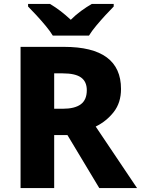

<svg xmlns="http://www.w3.org/2000/svg" viewBox="-20 -951 713 971"><path d="M304 -714Q592 -714 592 -501Q592 -432 555.5 -385Q519 -338 464 -311L673 0H482L321 -268H254V0H84V-714ZM297 -580H254V-401H297Q358 -401 388.5 -423.5Q419 -446 419 -495Q419 -538 390 -559Q361 -580 297 -580ZM247 -771Q233 -794 210.5 -821Q188 -848 164.5 -873.5Q141 -899 122 -918V-931H233Q260 -915 285.5 -895.5Q311 -876 338 -851Q363 -876 390.5 -896Q418 -916 444 -931H555V-918Q537 -900 513.5 -874.5Q490 -849 467 -821.5Q444 -794 430 -771Z"/></svg>

Font: Noto Sans Sinhala UI ExtraBold
Style: Regular
Weight: 800
Designer: Jelle Bosma - Monotype Design Team
Foundry: Monotype Imaging Inc.
Version: Version 2.006; ttfautohint (v1.8.4.7-5d5b)